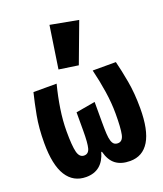

<svg xmlns="http://www.w3.org/2000/svg" viewBox="-156 -956 913 1075"><g transform="rotate(-20 300.0 -418.5)"><path d="M358 -362V-239Q358 -199 359.5 -172.5Q361 -146 366 -130Q371 -114 379.5 -107Q388 -100 402 -100Q430 -100 438 -137.5Q446 -175 446 -261Q446 -324 435.5 -393Q425 -462 408 -531H546Q560 -476 573 -403.5Q586 -331 586 -242Q586 -112 547 -47.5Q508 17 433 17Q380 17 347.5 -7.5Q315 -32 301 -86H297Q268 17 171 17Q95 17 54.5 -47Q14 -111 14 -242Q14 -331 27.5 -403Q41 -475 55 -531H193Q175 -461 164.5 -392.5Q154 -324 154 -261Q154 -174 163.5 -137Q173 -100 201 -100Q227 -100 235 -129.5Q243 -159 243 -234V-342ZM230 -602 268 -854 434 -823 345 -585Z"/></g></svg>

Font: Qzxlaeiskcpccdgjqmyffctclhy
Style: Regular
Weight: 700
Monospace: yes
Designer: Carrois Corporate & Edenspiekermann
Foundry: Carrois Corporate GbR & Edenspiekermann AG
Version: Version 2.001